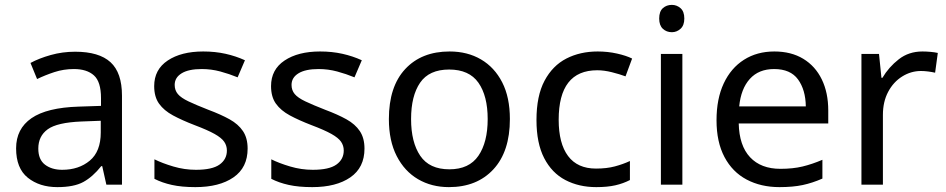

<svg xmlns="http://www.w3.org/2000/svg" viewBox="-20 -757 3879 787"><path d="M288 -545Q386 -545 433 -502Q480 -459 480 -365V0H416L399 -76H395Q360 -32 321.5 -11Q283 10 215 10Q142 10 94 -28.5Q46 -67 46 -149Q46 -229 109 -272.5Q172 -316 303 -320L394 -323V-355Q394 -422 365 -448Q336 -474 283 -474Q241 -474 203 -461.5Q165 -449 132 -433L105 -499Q140 -518 188 -531.5Q236 -545 288 -545ZM314 -259Q214 -255 175.5 -227Q137 -199 137 -148Q137 -103 164.5 -82Q192 -61 235 -61Q303 -61 348 -98.5Q393 -136 393 -214V-262Z M995 -148Q995 -70 937 -30Q879 10 781 10Q725 10 684.5 1Q644 -8 613 -24V-104Q645 -88 690.5 -74.5Q736 -61 783 -61Q850 -61 880 -82.5Q910 -104 910 -140Q910 -160 899 -176Q888 -192 859.5 -208Q831 -224 778 -244Q726 -264 689 -284Q652 -304 632 -332Q612 -360 612 -404Q612 -472 667.5 -509Q723 -546 813 -546Q862 -546 904.5 -536.5Q947 -527 984 -510L954 -440Q920 -454 883 -464Q846 -474 807 -474Q753 -474 724.5 -456.5Q696 -439 696 -409Q696 -387 709 -371.5Q722 -356 752.5 -341.5Q783 -327 834 -307Q885 -288 921 -268Q957 -248 976 -219.5Q995 -191 995 -148Z M1474 -148Q1474 -70 1416 -30Q1358 10 1260 10Q1204 10 1163.5 1Q1123 -8 1092 -24V-104Q1124 -88 1169.5 -74.5Q1215 -61 1262 -61Q1329 -61 1359 -82.5Q1389 -104 1389 -140Q1389 -160 1378 -176Q1367 -192 1338.5 -208Q1310 -224 1257 -244Q1205 -264 1168 -284Q1131 -304 1111 -332Q1091 -360 1091 -404Q1091 -472 1146.5 -509Q1202 -546 1292 -546Q1341 -546 1383.5 -536.5Q1426 -527 1463 -510L1433 -440Q1399 -454 1362 -464Q1325 -474 1286 -474Q1232 -474 1203.5 -456.5Q1175 -439 1175 -409Q1175 -387 1188 -371.5Q1201 -356 1231.5 -341.5Q1262 -327 1313 -307Q1364 -288 1400 -268Q1436 -248 1455 -219.5Q1474 -191 1474 -148Z M2070 -269Q2070 -136 2002.5 -63Q1935 10 1820 10Q1749 10 1693.5 -22.5Q1638 -55 1606 -117.5Q1574 -180 1574 -269Q1574 -402 1641 -474Q1708 -546 1823 -546Q1896 -546 1951.5 -513.5Q2007 -481 2038.5 -419.5Q2070 -358 2070 -269ZM1665 -269Q1665 -174 1702.5 -118.5Q1740 -63 1822 -63Q1903 -63 1941 -118.5Q1979 -174 1979 -269Q1979 -364 1941 -418Q1903 -472 1821 -472Q1739 -472 1702 -418Q1665 -364 1665 -269Z M2424 10Q2353 10 2297.5 -19Q2242 -48 2210.5 -109Q2179 -170 2179 -265Q2179 -364 2212 -426Q2245 -488 2301.5 -517Q2358 -546 2430 -546Q2471 -546 2509 -537.5Q2547 -529 2571 -517L2544 -444Q2520 -453 2488 -461Q2456 -469 2428 -469Q2270 -469 2270 -266Q2270 -169 2308.5 -117.5Q2347 -66 2423 -66Q2467 -66 2500.5 -75Q2534 -84 2562 -97V-19Q2535 -5 2502.5 2.5Q2470 10 2424 10Z M2734 -737Q2754 -737 2769.5 -723.5Q2785 -710 2785 -681Q2785 -653 2769.5 -639Q2754 -625 2734 -625Q2712 -625 2697 -639Q2682 -653 2682 -681Q2682 -710 2697 -723.5Q2712 -737 2734 -737ZM2777 -536V0H2689V-536Z M3154 -546Q3223 -546 3272.5 -516Q3322 -486 3348.5 -431.5Q3375 -377 3375 -304V-251H3008Q3010 -160 3054.5 -112.5Q3099 -65 3179 -65Q3230 -65 3269.5 -74.5Q3309 -84 3351 -102V-25Q3310 -7 3270 1.5Q3230 10 3175 10Q3099 10 3040.5 -21Q2982 -52 2949.5 -113.5Q2917 -175 2917 -264Q2917 -352 2946.5 -415Q2976 -478 3029.5 -512Q3083 -546 3154 -546ZM3153 -474Q3090 -474 3053.5 -433.5Q3017 -393 3010 -321H3283Q3282 -389 3251 -431.5Q3220 -474 3153 -474Z M3761 -546Q3776 -546 3793.5 -544.5Q3811 -543 3824 -540L3813 -459Q3800 -462 3784.5 -464Q3769 -466 3755 -466Q3714 -466 3678 -443.5Q3642 -421 3620.5 -380.5Q3599 -340 3599 -286V0H3511V-536H3583L3593 -438H3597Q3623 -482 3664 -514Q3705 -546 3761 -546Z"/></svg>

Font: Noto Sans Tifinagh Adrar
Style: Regular
Weight: 400
Designer: JamraPatel
Foundry: JamraPatel LLC
Version: Version 2.006; ttfautohint (v1.8.4.7-5d5b)